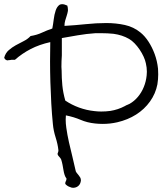

<svg xmlns="http://www.w3.org/2000/svg" viewBox="-30 -774 807 924"><path d="M727.5 -368.2Q718.8 -323.2 691.9 -285.6Q665 -248 625 -222.7Q585 -197.3 534.2 -185.5Q500 -177.7 464.8 -177.7Q446.3 -177.7 427.7 -179.7Q389.6 -183.6 357.9 -197.3Q326.2 -210.9 287.1 -218.8Q286.1 -209 286.1 -198.2Q286.1 -179.7 289.1 -159.2Q293.9 -125 301.8 -89.8Q309.6 -54.7 318.4 -20Q327.1 14.6 333 43Q334 51.8 338.9 57.6Q343.8 63.5 348.1 68.8Q352.5 74.2 356 80.1Q359.4 85.9 359.4 94.7Q357.4 110.4 349.1 118.7Q340.8 127 330.1 128.9Q326.2 129.9 322.3 129.9Q314.5 129.9 306.6 126Q293.9 122.1 284.2 111.3V107.4Q284.2 101.6 287.1 97.7Q290 92.8 290 85Q284.2 78.1 280.8 67.4Q277.3 56.6 275.4 44.4Q273.4 32.2 271 19.5Q268.6 6.8 264.6 -5.9Q261.7 -12.7 255.9 -18.6Q250 -24.4 248 -29.3Q247.1 -31.2 247.1 -33.2Q247.1 -36.1 249 -40Q251 -44.9 251 -48.8V-51.8Q248 -80.1 237.8 -112.3Q227.5 -144.5 224.6 -175.8Q219.7 -224.6 216.8 -276.4Q213.9 -328.1 212.4 -379.4Q210.9 -430.7 210.9 -479.5Q210.9 -528.3 211.9 -571.3Q159.2 -559.6 117.7 -538.1Q76.2 -516.6 42 -486.3H25.4Q17.6 -484.4 10.7 -484.4Q8.8 -483.4 7.8 -483.4Q2 -483.4 -2 -486.3Q-6.8 -488.3 -9.8 -496.1Q-3.9 -518.6 11.7 -532.2Q27.3 -545.9 45.9 -556.2Q64.5 -566.4 84 -576.2Q103.5 -585.9 117.2 -600.6Q147.5 -605.5 171.4 -616.7Q195.3 -627.9 221.7 -636.7Q225.6 -656.2 228.5 -680.2Q231.4 -704.1 237.8 -723.1Q244.1 -742.2 256.8 -751Q261.7 -753.9 269.5 -753.9Q279.3 -753.9 293.9 -747.1Q296.9 -737.3 296.9 -728.5V-721.7Q294.9 -710 291 -698.2Q287.1 -686.5 283.7 -674.8Q280.3 -663.1 280.3 -649.4Q331.1 -652.3 382.3 -657.7Q433.6 -663.1 481.4 -663.1Q528.3 -663.1 570.8 -653.8Q613.3 -644.5 646.5 -617.2Q667 -600.6 684.6 -573.7Q702.1 -546.9 714.4 -513.7Q726.6 -480.5 730.5 -443.4Q731.4 -429.7 731.4 -416Q731.4 -392.6 727.5 -368.2ZM671.9 -469.7Q668.9 -484.4 661.1 -501.5Q653.3 -518.6 642.1 -535.2Q630.9 -551.8 617.7 -565.4Q604.5 -579.1 590.8 -586.9Q558.6 -605.5 516.6 -611.3Q487.3 -614.3 457 -614.3H429.7Q385.7 -611.3 343.3 -604Q300.8 -596.7 267.6 -590.8V-507.8Q265.6 -479.5 265.6 -452.1Q265.6 -443.4 266.6 -434.6Q266.6 -398.4 270 -363.3Q273.4 -328.1 284.2 -290Q314.5 -269.5 350.6 -256.3Q386.7 -243.2 424.8 -239.3Q441.4 -237.3 457 -237.3Q479.5 -237.3 501 -240.2Q538.1 -246.1 571.3 -263.7Q577.1 -267.6 583 -269.5Q588.9 -271.5 593.8 -274.4Q616.2 -287.1 633.8 -308.1Q651.4 -329.1 662.1 -355.5Q672.9 -381.8 675.8 -411.1Q676.8 -419.9 676.8 -428.7Q676.8 -449.2 671.9 -469.7Z"/></svg>

Font: Crafty Girls
Style: Regular
Weight: 400
Designer: Crystal Kluge
Foundry: Font Diner, Inc DBA Tart Workshop
Version: Version 1.000